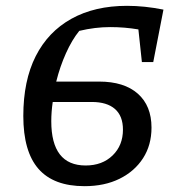

<svg xmlns="http://www.w3.org/2000/svg" viewBox="-20 -630 609 659"><path d="M270 9Q164 9 112 -50.5Q60 -110 60 -232Q60 -353 102.5 -437Q145 -521 225 -565.5Q305 -610 416 -610Q476 -610 541 -597L506 -417H467L455 -529Q408 -537 358 -537Q306 -537 252 -524Q227 -493 206.5 -447.5Q186 -402 173 -350H320Q406 -350 453 -308.5Q500 -267 500 -192Q500 -132 471 -87Q442 -42 390.5 -16.5Q339 9 270 9ZM156 -214Q156 -62 274 -62Q331 -62 366.5 -96.5Q402 -131 402 -185Q402 -232 374.5 -256Q347 -280 295 -280H161Q156 -246 156 -214Z"/></svg>

Font: Piazzolla Medium
Style: Italic
Weight: 500
Italic angle: -11.3°
Designer: Juan Pablo del Peral
Foundry: Huerta Tipografica
Version: Version 1.330